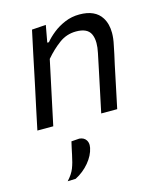

<svg xmlns="http://www.w3.org/2000/svg" viewBox="-117 -593 808 963"><g transform="rotate(-15 286.5 -111.5)"><path d="M33 0Q44.5 -55 55.5 -107Q66.5 -158 79.5 -219L90 -269Q100 -317 112.2 -375.2Q124.5 -433.5 138 -496L211 -501L195 -413H203.5Q221 -434.5 248.5 -456.5Q276 -478.5 311.2 -493.2Q346.5 -508 386.5 -508Q468.5 -508 501 -456Q521.5 -423.5 521.5 -376.5Q521.5 -348 514 -314.5Q509.5 -293.5 505 -270.5Q500 -247.5 493.5 -219Q481 -158 470 -107Q459 -55.5 447.5 0H364.5Q376.5 -55.5 387 -106.5Q397.5 -157 410 -215.5L427 -297Q433 -325 433 -347.5Q433 -375.5 423.5 -395Q406.5 -430 348.5 -430Q299.5 -430 260.5 -401.2Q221.5 -372.5 186 -331L161.5 -216Q149 -156.5 138 -105.8Q127 -55 115.5 0ZM114 285Q140 257 150.8 229.8Q161.5 202.5 169.5 162.5L176.5 129.5Q180 113 184 96.5L225.5 93.5Q249.5 95.5 260.5 112.5Q267.5 123.5 267.5 138Q267.5 144.5 266 152Q258 190.5 228.2 226Q198.5 261.5 156 283.5Z"/></g></svg>

Font: Heraclito
Style: Italic
Weight: 400
Italic angle: -12°
Designer: Kostas Bartsokas (font) & Cristiano Sobral (main changes)
Foundry: Kostas Bartsokas (font) & Cristiano Sobral (main changes)
Version: Version 1.00;July 8, 2020;FontCreator 13.0.0.2655 64-bit